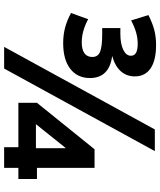

<svg xmlns="http://www.w3.org/2000/svg" viewBox="57 -833 776 930"><g transform="rotate(90 445.0 -368.0)"><path d="M207 0 607 -730H712L312 0ZM693 0V-69H478V-159L703 -438H793V-159H847V-69H793V0ZM583 -154H698V-297H696L583 -156ZM189 -286Q150 -286 115 -295Q80 -304 43 -324L73 -407Q101 -392 129 -384Q157 -376 185 -376Q220 -376 238 -389Q256 -402 256 -427Q256 -454 231.5 -464.5Q207 -475 144 -475H116V-563H144Q192 -563 221 -577Q250 -591 250 -614Q250 -631 235.5 -639Q221 -647 192 -647Q165 -647 138 -639.5Q111 -632 79 -615L53 -699Q93 -719 126 -727.5Q159 -736 198 -736Q272 -736 311 -709.5Q350 -683 350 -633Q350 -593 325 -565Q300 -537 253 -524V-523Q305 -516 331.5 -489Q358 -462 358 -416Q358 -355 313.5 -320.5Q269 -286 189 -286Z"/></g></svg>

Font: M PLUS 2 Medium
Style: Regular
Weight: 500
Designer: Coji Morishita
Foundry: UNDERFOREST DESIGN
Version: Version 1.001